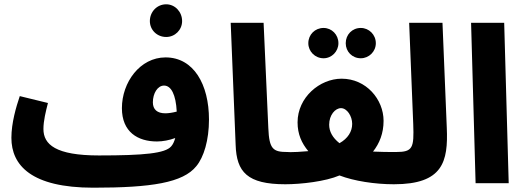

<svg xmlns="http://www.w3.org/2000/svg" viewBox="-20 -852 2442 893"><path d="M753 -680C794 -680 827 -713 827 -754C827 -797 794 -832 753 -832C710 -832 677 -797 677 -754C677 -713 710 -680 753 -680ZM414 21C684 21 831 -2 893 -79C928 -121 952 -200 952 -296C952 -459 881 -585 750 -585C631 -585 547 -469 547 -349C547 -238 621 -194 710 -194C737 -194 768 -200 795 -210C790 -192 784 -180 776 -171C748 -139 653 -129 440 -129C239 -129 182 -180 182 -252C182 -290 193 -334 203 -373L72 -405C55 -355 33 -280 33 -211C33 -83 126 21 414 21ZM691 -376C691 -418 713 -454 743 -454C776 -454 798 -412 802 -333C783 -328 764 -325 749 -325C711 -325 691 -343 691 -376Z M1307 5C1362 5 1392 -26 1392 -72C1392 -112 1369 -145 1317 -145C1250 -145 1232 -158 1228 -256L1206 -746H1053L1076 -178C1080 -52 1130 5 1307 5Z M1485 -581C1523 -581 1554 -613 1554 -651C1554 -691 1523 -722 1485 -722C1445 -722 1414 -691 1414 -651C1414 -613 1445 -581 1485 -581ZM1658 -581C1696 -581 1728 -612 1728 -651C1728 -691 1696 -722 1658 -722C1618 -722 1588 -691 1588 -651C1588 -612 1618 -581 1658 -581ZM1307 5C1380 5 1494 -8 1559 -36C1626 -10 1724 5 1812 5C1867 5 1897 -27 1897 -72C1897 -112 1874 -145 1822 -145C1789 -145 1752 -145 1715 -147C1745 -185 1764 -232 1764 -290C1764 -390 1683 -486 1569 -486C1467 -486 1364 -399 1364 -283C1364 -228 1383 -186 1414 -149C1381 -146 1346 -144 1317 -144ZM1511 -272C1511 -317 1539 -349 1566 -349C1594 -349 1618 -312 1618 -276C1618 -240 1598 -208 1559 -186C1526 -212 1511 -241 1511 -272Z M1812 5C2040 5 2065 -100 2058 -258L2038 -746H1883L1902 -274C1906 -164 1900 -145 1822 -145Z M2192 0H2346L2325 -746H2171Z"/></svg>

Font: Noto Sans Arabic UI SmCn XBd
Style: Regular
Weight: 800
Width: 4
Designer: Monotype Design Team, Nadine Chahine and Nizar Qandah
Foundry: Monotype Imaging Inc.
Version: Version 2.010